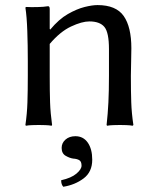

<svg xmlns="http://www.w3.org/2000/svg" viewBox="-20 -485 611 745"><path d="M487.8 -190.9Q487.8 -130.4 489.3 -87.9Q490.7 -45.4 497.6 0L494.6 2.9Q485.4 1 470.2 0.5Q455.1 0 445.3 0Q436 0 420.4 0.5Q404.8 1 395.5 2.9L393.6 0Q398.4 -43.5 400.6 -87.4Q402.8 -131.3 402.8 -190.9V-294.4Q402.8 -359.4 385 -380.6Q367.2 -401.9 326.7 -401.9Q297.9 -401.9 255.6 -382.1Q213.4 -362.3 172.9 -314.5V-190.9Q172.9 -130.4 174.3 -87.9Q175.8 -45.4 182.1 0L180.2 2.9Q170.9 1 155.3 0.5Q139.6 0 130.4 0Q120.6 0 105.2 0.5Q89.8 1 80.6 2.9L78.6 0Q85 -43.5 86.4 -87.4Q87.9 -131.3 87.9 -190.9V-249Q87.9 -308.6 85.9 -364.7Q84 -420.9 78.6 -455.1L80.6 -458Q98.1 -457 123.8 -457.5Q149.4 -458 166.5 -460.9Q172.9 -460.9 172.9 -450.2V-373L174.8 -370.1Q208.5 -410.6 243.2 -430.4Q277.8 -450.2 307.9 -457.8Q337.9 -465.3 358.4 -465.3Q430.2 -465.3 460 -422.9Q489.7 -380.4 489.7 -297.9Q489.7 -272.5 488.8 -244.4Q487.8 -216.3 487.8 -190.9ZM272.5 43.5Q303.2 43.5 320.6 68.4Q337.9 93.3 337.9 134.8Q337.9 182.1 304.4 207.3Q271 232.4 225.6 239.7Q217.3 231 217.3 214.4Q256.8 205.6 276.6 188.7Q296.4 171.9 296.4 157.7Q296.4 141.6 287.6 136.5Q278.8 131.3 264.2 130.4Q250 128.4 234.6 119.4Q219.2 110.4 219.2 88.9Q219.2 69.8 234.1 56.6Q249 43.5 272.5 43.5Z"/></svg>

Font: Kurinto Seri
Style: Regular
Weight: 400
Designer: Kurinto was developed by Clint Goss from a range of fonts that are compatible with the SIL Open Font License Version 1.1
Foundry: Clinton F. Goss
Version: Version 2.196; July 25, 2020